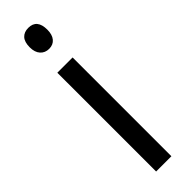

<svg xmlns="http://www.w3.org/2000/svg" viewBox="-256 -738 738 738"><g transform="rotate(-45 112.5 -369.0)"><path d="M114 -738Q161 -738 161 -681Q161 -654 148.5 -639Q136 -624 114 -624Q92 -624 78.5 -639Q65 -654 65 -681Q65 -710 78 -724Q91 -738 114 -738ZM154 -537V0H71V-537Z"/></g></svg>

Font: Noto Sans Hebrew Condensed
Style: Regular
Weight: 400
Width: 3
Designer: Monotype Design Team
Foundry: Monotype Imaging Inc.
Version: Version 2.004; ttfautohint (v1.8.4.7-5d5b)